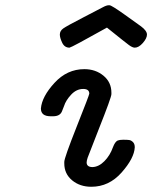

<svg xmlns="http://www.w3.org/2000/svg" viewBox="-20 -714 585 738"><path d="M137.2 -296.9Q141.1 -342.8 189.5 -395.5Q237.8 -448.2 304.2 -448.2Q347.2 -448.2 377.7 -423.1Q408.2 -397.9 408.2 -357.9V-352.1Q408.2 -339.8 358.9 -215.8Q334 -151.9 316.9 -107.9Q313 -95.7 313 -89.8Q313 -71.8 335.9 -71.8Q359.9 -72.8 381.3 -94.5Q402.8 -116.2 414.1 -147.9Q421.9 -168.9 432.1 -173.8Q439.9 -176.8 452.1 -176.8H457Q469.2 -176.8 476.6 -175.8Q483.9 -174.8 491 -168Q498 -161.1 498 -147.9Q496.1 -106 447.5 -51Q398.9 3.9 331.1 3.9Q287.1 3.9 257.1 -21Q227.1 -45.9 227.1 -85.9V-91.8Q227.1 -106.9 275.1 -228Q323.2 -349.1 323.2 -354Q323.2 -372.1 299.8 -372.1Q273.9 -372.1 253.4 -350.1Q232.9 -328.1 226.1 -306.2L217.8 -285.2Q210 -267.1 184.1 -267.1H174.8Q137.2 -267.1 137.2 -296.9ZM210 -581.1Q210 -595.2 222.9 -604.5Q235.8 -613.8 301.8 -647.9Q345.7 -670.9 375 -686Q389.2 -693.8 397.9 -693.8H400.9Q408.7 -693.8 460 -657.2Q495.1 -632.3 522 -612.8Q544.9 -595.7 544.9 -581.1Q544.9 -566.9 529.1 -548.8Q513.2 -530.8 498 -530.8Q489.3 -530.8 475.6 -540.8Q461.9 -550.8 391.1 -607.9Q254.9 -531.7 247.1 -530.8Q228 -530.8 219 -549.8Q210 -568.8 210 -581.1Z"/></svg>

Font: CMU Typewriter Text
Style: BoldItalic
Weight: 700
Italic angle: -14.04°
Version: Version 0.7.0